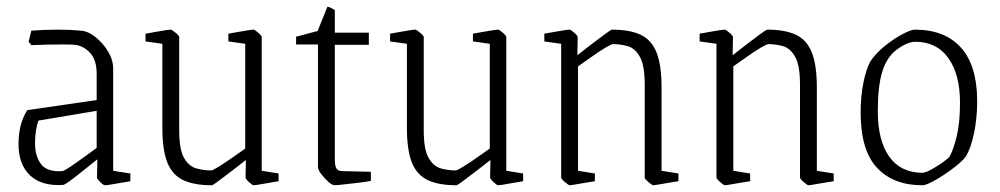

<svg xmlns="http://www.w3.org/2000/svg" viewBox="-20 -540 2970 570"><path d="M167 9Q103 13 69 -19.5Q35 -52 35 -112Q35 -173 61 -213L267 -243V-321Q267 -362 247.5 -383Q228 -404 202 -407Q193 -408 170 -408Q147 -408 120 -407.5Q93 -407 73 -406L65 -416L73 -449Q113 -452 151 -452Q189 -452 219 -449Q241 -448 263.5 -430Q286 -412 301 -387Q316 -362 316 -336V-33L367 -25V-2Q336 3 317 6.5Q298 10 292 10Q287 10 277.5 0.5Q268 -9 268 -13L269 -67Q233 -38 203 -14.5Q173 9 167 9ZM84 -116Q84 -76 102 -52.5Q120 -29 165 -32Q172 -33 202 -54Q232 -75 267 -101V-211L94 -182Q89 -168 86.5 -150.5Q84 -133 84 -116Z M609 10Q557 10 524.5 -5Q492 -20 477 -57Q462 -94 462 -161V-410L412 -417V-440Q424 -442 440 -445Q456 -448 469.5 -450Q483 -452 487 -452Q490 -452 501 -443Q512 -434 512 -430V-153Q512 -96 526.5 -71Q541 -46 563 -40Q585 -34 607 -34Q611 -34 629 -45Q647 -56 669 -71.5Q691 -87 708 -99V-410L658 -417V-440Q670 -442 686 -445Q702 -448 715.5 -450Q729 -452 733 -452Q736 -452 746.5 -443Q757 -434 757 -430V-33L807 -25V-2Q787 1 763 5.5Q739 10 733 10Q729 10 719 0.5Q709 -9 709 -13L710 -65Q695 -53 672 -35.5Q649 -18 630.5 -4Q612 10 609 10Z M974 10Q966 10 954.5 -0.5Q943 -11 933.5 -23.5Q924 -36 924 -44V-408H859V-431L923 -448L952 -520Q958 -520 974 -510V-443H1075V-407H974V-68Q974 -47 979 -39.5Q984 -32 997 -32L1081 -30V-3Q1067 0 1044 2.5Q1021 5 1000.5 7.5Q980 10 974 10Z M1335 10Q1283 10 1250.5 -5Q1218 -20 1203 -57Q1188 -94 1188 -161V-410L1138 -417V-440Q1150 -442 1166 -445Q1182 -448 1195.5 -450Q1209 -452 1213 -452Q1216 -452 1227 -443Q1238 -434 1238 -430V-153Q1238 -96 1252.5 -71Q1267 -46 1289 -40Q1311 -34 1333 -34Q1337 -34 1355 -45Q1373 -56 1395 -71.5Q1417 -87 1434 -99V-410L1384 -417V-440Q1396 -442 1412 -445Q1428 -448 1441.5 -450Q1455 -452 1459 -452Q1462 -452 1472.5 -443Q1483 -434 1483 -430V-33L1533 -25V-2Q1513 1 1489 5.5Q1465 10 1459 10Q1455 10 1445 0.5Q1435 -9 1435 -13L1436 -65Q1421 -53 1398 -35.5Q1375 -18 1356.5 -4Q1338 10 1335 10Z M1671 10Q1668 10 1657 0.5Q1646 -9 1646 -13V-410L1596 -417V-440Q1608 -442 1624 -445Q1640 -448 1653.5 -450Q1667 -452 1671 -452Q1674 -452 1684.5 -443Q1695 -434 1695 -430L1694 -376Q1709 -388 1732.5 -406Q1756 -424 1775 -438Q1794 -452 1797 -452Q1849 -452 1881.5 -437Q1914 -422 1929 -384.5Q1944 -347 1944 -280V-33L1994 -25V-2Q1982 0 1966 2.5Q1950 5 1936.5 7.5Q1923 10 1919 10Q1916 10 1905 0.5Q1894 -9 1894 -13V-289Q1894 -346 1879.5 -371.5Q1865 -397 1843.5 -403Q1822 -409 1800 -409Q1795 -409 1777.5 -398.5Q1760 -388 1738 -372.5Q1716 -357 1696 -343V-33L1746 -25V-2Q1734 0 1718 2.5Q1702 5 1688.5 7.5Q1675 10 1671 10Z M2132 10Q2129 10 2118 0.5Q2107 -9 2107 -13V-410L2057 -417V-440Q2069 -442 2085 -445Q2101 -448 2114.5 -450Q2128 -452 2132 -452Q2135 -452 2145.5 -443Q2156 -434 2156 -430L2155 -376Q2170 -388 2193.5 -406Q2217 -424 2236 -438Q2255 -452 2258 -452Q2310 -452 2342.5 -437Q2375 -422 2390 -384.5Q2405 -347 2405 -280V-33L2455 -25V-2Q2443 0 2427 2.5Q2411 5 2397.5 7.5Q2384 10 2380 10Q2377 10 2366 0.5Q2355 -9 2355 -13V-289Q2355 -346 2340.5 -371.5Q2326 -397 2304.5 -403Q2283 -409 2261 -409Q2256 -409 2238.5 -398.5Q2221 -388 2199 -372.5Q2177 -357 2157 -343V-33L2207 -25V-2Q2195 0 2179 2.5Q2163 5 2149.5 7.5Q2136 10 2132 10Z M2718 10Q2632 10 2583.5 -42Q2535 -94 2535 -206Q2535 -253 2543 -293.5Q2551 -334 2564 -358Q2581 -383 2608 -404.5Q2635 -426 2660 -439Q2685 -452 2696 -452Q2785 -452 2833 -398.5Q2881 -345 2881 -239Q2881 -189 2871.5 -144Q2862 -99 2847 -75Q2838 -63 2820 -48.5Q2802 -34 2781.5 -20.5Q2761 -7 2744 1.5Q2727 10 2718 10ZM2717 -27Q2727 -27 2743.5 -36Q2760 -45 2776 -56Q2792 -67 2799 -75Q2810 -94 2820 -134.5Q2830 -175 2830 -235Q2830 -319 2795.5 -367.5Q2761 -416 2697 -416Q2673 -416 2640 -391Q2612 -369 2599 -326.5Q2586 -284 2586 -210Q2586 -123 2619.5 -75.5Q2653 -28 2717 -27Z"/></svg>

Font: Grenze Gotisch ExtraLight
Style: Regular
Weight: 200
Designer: Renata Polastri
Foundry: Omnibus-Type
Version: Version 1.001